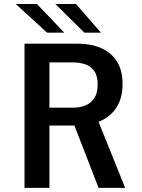

<svg xmlns="http://www.w3.org/2000/svg" viewBox="-20 -912 690 932"><path d="M99 0V-700H360.5Q387 -700 417 -694.8Q447 -689.5 475 -676.8Q503 -664 525.5 -641.8Q548 -619.5 561.5 -585.8Q575 -552 575 -504.5Q575 -455 560.5 -419.8Q546 -384.5 522.2 -361.5Q498.5 -338.5 469.5 -325.5Q440.5 -312.5 411.2 -307.5Q382 -302.5 357.5 -302.5H220V0ZM458.5 0 328.5 -335.5 447.5 -348 587.5 0ZM220 -389.5H337Q369 -389.5 395.5 -400.5Q422 -411.5 438 -436Q454 -460.5 454 -501.5Q454 -544 437.5 -567.2Q421 -590.5 394 -599.8Q367 -609 334.5 -609H220ZM389.5 -753.5 249 -892.5H349L470 -753.5ZM208.5 -753.5 56.5 -892.5H159.5L292 -753.5Z"/></svg>

Font: Trispace Thin Medium
Style: Regular
Weight: 500
Version: Version 1.210